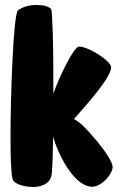

<svg xmlns="http://www.w3.org/2000/svg" viewBox="-20 -736 480 767"><path d="M358 -183C330 -216 304 -245 275 -261C278 -263 280 -265 282 -268C320 -312 420 -420 424 -466C426 -491 334 -550 296 -550C275 -550 218 -432 193 -362V-454C193 -536 190 -694 184 -700C172 -712 152 -716 125 -716C97 -716 71 -709 52 -695C33 -681 22 -347 22 -196C22 -121 23 -52 30 -22C35 0 78 11 114 11C141 11 177 0 185 -32C189 -46 191 -108 192 -190C217 -105 281 10 348 10C387 10 430 -42 430 -69C430 -89 398 -137 358 -183Z"/></svg>

Font: Manosque
Style: Regular
Weight: 400
Designer: Ariel Martín Pérez
Foundry: Ariel Martín Pérez
Version: Version 1.005;hotconv 1.0.109;makeotfexe 2.5.65596